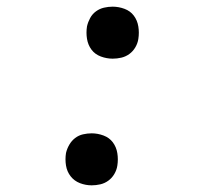

<svg xmlns="http://www.w3.org/2000/svg" viewBox="-20 -548 640 576"><path d="M255 8Q237 8 220 1.5Q203 -5 192 -19Q181 -33 178 -51.5Q175 -70 178 -89Q181 -102 188 -114Q195 -126 205.5 -134Q216 -142 229 -145Q242 -148 255 -148Q273 -148 290.5 -141.5Q308 -135 318.5 -121Q329 -107 332 -88.5Q335 -70 332 -51Q330 -38 323 -26Q316 -14 305 -6Q294 2 281 5Q268 8 255 8ZM318 -372Q300 -372 282.5 -378.5Q265 -385 254.5 -399Q244 -413 241 -431.5Q238 -450 241 -469Q244 -482 250.5 -494Q257 -506 268 -514Q279 -522 292 -525Q305 -528 318 -528Q336 -528 353.5 -521.5Q371 -515 381.5 -501Q392 -487 395 -468.5Q398 -450 395 -431Q393 -418 386 -406Q379 -394 368 -386Q357 -378 344 -375Q331 -372 318 -372Z"/></svg>

Font: Iosevka Extended Oblique
Style: Regular
Weight: 400
Width: 7
Italic angle: -9°
Monospace: yes
Designer: Belleve Invis
Foundry: Belleve Invis
Version: Version 32.0.1; ttfautohint (v1.8.4)